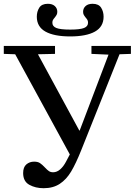

<svg xmlns="http://www.w3.org/2000/svg" viewBox="-20 -982 710 1012"><path d="M102 -70Q102 -101 119 -115.5Q136 -130 160 -130Q179 -130 190.5 -122.5Q202 -115 217 -99Q229 -86 238 -80Q247 -74 260 -74Q280 -74 297.5 -89.5Q315 -105 328 -130L348 -168L60 -696L0 -698V-740H270V-698L180 -696L398 -294H400L552 -694L462 -698V-740H670V-698L610 -696L408 -190Q380 -120 355 -78Q330 -36 295 -13Q260 10 210 10Q167 10 134.5 -8Q102 -26 102 -70ZM174 -894Q174 -921 187 -941.5Q200 -962 232 -962Q256 -962 269 -950Q282 -938 282 -920Q282 -911 279 -905Q276 -899 269 -890Q262 -882 259 -876.5Q256 -871 256 -862Q256 -843 277 -834.5Q298 -826 350 -826Q402 -826 423 -834.5Q444 -843 444 -862Q444 -871 441 -876.5Q438 -882 431 -890Q424 -899 421 -905Q418 -911 418 -920Q418 -938 431 -950Q444 -962 468 -962Q500 -962 513 -941.5Q526 -921 526 -894Q526 -841 480.5 -815.5Q435 -790 350 -790Q265 -790 219.5 -815.5Q174 -841 174 -894Z"/></svg>

Font: Minipax
Style: Regular
Weight: 400
Designer: Raphaël Ronot, Igor Stepanchenko (Cyrillic)
Foundry: steppetype
Version: Version 1.002